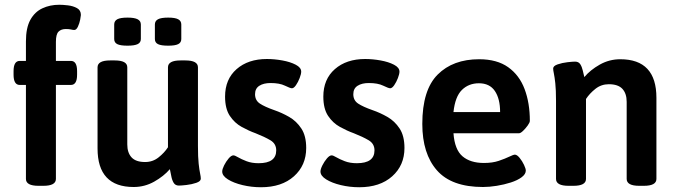

<svg xmlns="http://www.w3.org/2000/svg" viewBox="-20 -779 2844 807"><path d="M142 2Q89 2 89 -27V-422H63Q37 -422 37 -465V-480Q37 -523 63 -523H89V-605Q89 -662 107.5 -695.5Q126 -729 158 -744Q190 -759 229 -759Q244 -759 265.5 -756.5Q287 -754 303.5 -745Q320 -736 320 -716Q320 -712 317 -696.5Q314 -681 307.5 -667Q301 -653 292 -653Q287 -653 278.5 -655Q270 -657 257 -657Q237 -657 226 -646Q215 -635 215 -603V-523H278Q304 -523 304 -480V-465Q304 -422 278 -422H215V-27Q215 2 162 2Z M687 -587Q657 -587 644 -593.5Q631 -600 631 -615V-676Q631 -691 644 -698Q657 -705 687 -705Q716 -705 729 -698Q742 -691 742 -676V-615Q742 -600 729 -593.5Q716 -587 687 -587ZM516 -587Q486 -587 473 -593.5Q460 -600 460 -615V-676Q460 -691 473 -698Q486 -705 516 -705Q545 -705 558.5 -698Q572 -691 572 -676V-615Q572 -600 558.5 -593.5Q545 -587 516 -587ZM542 7Q390 7 390 -155V-496Q390 -525 443 -525H462Q515 -525 515 -496V-172Q515 -137 533 -117.5Q551 -98 590 -98Q622 -98 646.5 -117.5Q671 -137 686 -160V-496Q686 -525 739 -525H759Q812 -525 812 -496V-166Q812 -118 815 -91Q818 -64 821 -50Q824 -36 824 -28Q824 -17 805 -10.5Q786 -4 764 -1.5Q742 1 732 1Q717 1 710 -10.5Q703 -22 700 -38.5Q697 -55 694 -68Q668 -38 628 -15.5Q588 7 542 7Z M1077 8Q1037 8 999.5 -1Q962 -10 938 -25Q914 -40 914 -58Q914 -68 922 -84Q930 -100 941 -113Q952 -126 961 -126Q967 -126 980.5 -118Q994 -110 1016 -101.5Q1038 -93 1067 -93Q1141 -93 1141 -147Q1141 -175 1116.5 -189.5Q1092 -204 1054 -219Q1026 -229 996 -245.5Q966 -262 946 -292Q926 -322 926 -373Q926 -446 974.5 -488.5Q1023 -531 1102 -531Q1133 -531 1166.5 -525Q1200 -519 1223 -507Q1246 -495 1246 -478Q1246 -468 1239.5 -451Q1233 -434 1224 -421Q1215 -408 1207 -408Q1200 -408 1177.5 -419Q1155 -430 1117 -430Q1088 -430 1070 -418.5Q1052 -407 1052 -383Q1052 -357 1072.5 -343.5Q1093 -330 1133 -316Q1165 -305 1195.5 -287.5Q1226 -270 1246.5 -239Q1267 -208 1267 -157Q1267 -84 1215.5 -38Q1164 8 1077 8Z M1490 8Q1450 8 1412.5 -1Q1375 -10 1351 -25Q1327 -40 1327 -58Q1327 -68 1335 -84Q1343 -100 1354 -113Q1365 -126 1374 -126Q1380 -126 1393.5 -118Q1407 -110 1429 -101.5Q1451 -93 1480 -93Q1554 -93 1554 -147Q1554 -175 1529.5 -189.5Q1505 -204 1467 -219Q1439 -229 1409 -245.5Q1379 -262 1359 -292Q1339 -322 1339 -373Q1339 -446 1387.5 -488.5Q1436 -531 1515 -531Q1546 -531 1579.5 -525Q1613 -519 1636 -507Q1659 -495 1659 -478Q1659 -468 1652.5 -451Q1646 -434 1637 -421Q1628 -408 1620 -408Q1613 -408 1590.5 -419Q1568 -430 1530 -430Q1501 -430 1483 -418.5Q1465 -407 1465 -383Q1465 -357 1485.5 -343.5Q1506 -330 1546 -316Q1578 -305 1608.5 -287.5Q1639 -270 1659.5 -239Q1680 -208 1680 -157Q1680 -84 1628.5 -38Q1577 8 1490 8Z M2010 7Q1878 7 1816.5 -63Q1755 -133 1755 -258Q1755 -401 1819.5 -465.5Q1884 -530 1994 -530Q2069 -530 2116 -496.5Q2163 -463 2185 -404.5Q2207 -346 2207 -271Q2207 -264 2198 -251.5Q2189 -239 2178.5 -229Q2168 -219 2162 -219H1886Q1891 -150 1924 -122Q1957 -94 2014 -94Q2050 -94 2076.5 -103Q2103 -112 2120.5 -120.5Q2138 -129 2144 -129Q2153 -129 2164 -115.5Q2175 -102 2182.5 -86Q2190 -70 2190 -62Q2190 -47 2172.5 -34Q2155 -21 2127 -12Q2099 -3 2068 2Q2037 7 2010 7ZM1886 -308H2082Q2082 -364 2060 -396.5Q2038 -429 1993 -429Q1950 -429 1921.5 -401Q1893 -373 1886 -308Z M2370 2Q2317 2 2317 -27V-355Q2317 -402 2314 -429Q2311 -456 2308 -470Q2305 -484 2305 -491Q2305 -502 2324 -508.5Q2343 -515 2365 -517.5Q2387 -520 2397 -520Q2412 -520 2419 -509Q2426 -498 2429.5 -482.5Q2433 -467 2436 -455Q2461 -485 2501 -507.5Q2541 -530 2587 -530Q2739 -530 2739 -368V-27Q2739 2 2686 2H2667Q2614 2 2614 -27V-351Q2614 -386 2596 -405.5Q2578 -425 2539 -425Q2507 -425 2482.5 -405.5Q2458 -386 2443 -363V-27Q2443 2 2390 2Z"/></svg>

Font: Asap SemiBold
Style: Regular
Weight: 600
Designer: Pablo Cosgaya
Foundry: Omnibus-Type
Version: Version 3.001; ttfautohint (v1.8.3)